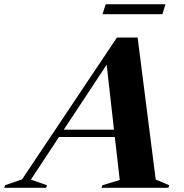

<svg xmlns="http://www.w3.org/2000/svg" viewBox="-104 -898 880 918"><path d="M640.5 -39.5 705 -12.5 701 0H381L386 -12.5L468.5 -37.5L445 -243H178L43.5 -39L120.5 -12.5L116.5 0H-84L-79.5 -12.5L1.5 -40.5L455 -718.5H554ZM201 -278H441L406 -588.5ZM386.5 -830 401 -877.5H687L672.5 -830Z"/></svg>

Font: Newsreader Display
Style: Bold Italic
Weight: 700
Italic angle: -17°
Designer: Hugues Gentile
Foundry: Production Type
Version: Version 1.001